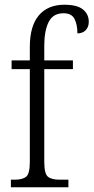

<svg xmlns="http://www.w3.org/2000/svg" viewBox="-20 -791 395 811"><path d="M26 0V-32H42Q75 -32 90.5 -44.5Q106 -57 106 -108V-499H29V-536H106V-593Q106 -681 144 -726Q182 -771 252 -771Q306 -771 330.5 -751Q355 -731 355 -699Q355 -677 342 -663.5Q329 -650 307 -650Q307 -686 295 -710.5Q283 -735 248 -735Q204 -735 185.5 -698Q167 -661 167 -598V-536H288V-499H167V-108Q167 -57 182.5 -44.5Q198 -32 232 -32H269V0Z"/></svg>

Font: Noto Serif Condensed Light
Style: Regular
Weight: 300
Width: 3
Designer: Monotype Design Team
Foundry: Monotype Imaging Inc.
Version: Version 2.013